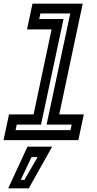

<svg xmlns="http://www.w3.org/2000/svg" viewBox="-54 -770 531 1055"><path d="M-34.5 0 -4.5 -141.5H130.5L229.5 -608.5H94.5L124.5 -750H400.5L271.5 -141.5H406.5L376.5 0ZM31.5 -55H333.5L340 -85.5H202L332 -696H168L161.5 -665.5H295L171.5 -85.5H38ZM-9 265 97 36H232.5L104 265ZM60 218.5H80L152.5 93.5H119Z"/></svg>

Font: Tourney Thin SemiBold
Style: Italic
Weight: 600
Italic angle: -12°
Version: Version 1.015